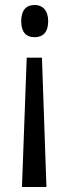

<svg xmlns="http://www.w3.org/2000/svg" viewBox="-20 -561 275 769"><path d="M173 -476C173 -520 150 -541 119 -541C83 -541 65 -518 65 -476C65 -434 83 -412 119 -412C151 -412 173 -431 173 -476ZM87 -330 68 188H166L148 -330Z"/></svg>

Font: Noto Sans Gurmukhi UI ExtraCondensed
Style: Regular
Weight: 400
Width: 2
Designer: Jelle Bosma - Monotype Design Team
Foundry: Monotype Imaging Inc.
Version: Version 2.004